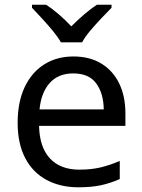

<svg xmlns="http://www.w3.org/2000/svg" viewBox="-20 -786 604 816"><path d="M292 -546Q361 -546 410.5 -516Q460 -486 486.5 -431.5Q513 -377 513 -304V-251H146Q148 -160 192.5 -112.5Q237 -65 317 -65Q368 -65 407.5 -74.5Q447 -84 489 -102V-25Q448 -7 408 1.5Q368 10 313 10Q237 10 178.5 -21Q120 -52 87.5 -113.5Q55 -175 55 -264Q55 -352 84.5 -415Q114 -478 167.5 -512Q221 -546 292 -546ZM291 -474Q228 -474 191.5 -433.5Q155 -393 148 -321H421Q420 -389 389 -431.5Q358 -474 291 -474ZM239 -606Q226 -629 204 -655.5Q182 -682 158 -708Q134 -734 116 -753V-766H176Q202 -749 230 -725Q258 -701 283 -674Q310 -701 338 -725Q366 -749 392 -766H454V-753Q435 -734 410.5 -708Q386 -682 363.5 -655.5Q341 -629 329 -606Z"/></svg>

Font: Noto Sans Tifinagh APT
Style: Regular
Weight: 400
Designer: JamraPatel
Foundry: JamraPatel LLC
Version: Version 2.006; ttfautohint (v1.8.4.7-5d5b)